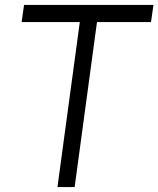

<svg xmlns="http://www.w3.org/2000/svg" viewBox="-20 -762 645 782"><path d="M305 -672 214 0H284L375 -672H595L605 -742H78L68 -672Z"/></svg>

Font: Cheyenne Sans Light
Style: Italic
Weight: 300
Italic angle: -8.13011°
Designer: The Public Sans project authors (U.S. Web Design System), Libre Franklin designed by Pablo Impallari and Rodrigo Fuenzal
Foundry: The Cheyenne Sans Project Authors
Version: Version 2.007